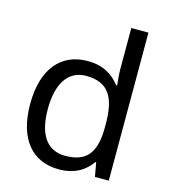

<svg xmlns="http://www.w3.org/2000/svg" viewBox="-114 -851 842 952"><g transform="rotate(15 307.5 -375.0)"><path d="M275 10C359 10 410 -26 442 -72H446L459 0H530V-760H442V-546C442 -526 446 -484 448 -467H442C409 -511 359 -546 276 -546C143 -546 55 -451 55 -267C55 -83 142 10 275 10ZM289 -63C193 -63 146 -137 146 -265C146 -392 193 -473 288 -473C407 -473 443 -399 443 -266V-250C443 -125 402 -63 289 -63Z"/></g></svg>

Font: Noto Sans Inscriptional Parthian
Style: Regular
Weight: 400
Designer: Monotype Design Team
Foundry: Monotype Imaging Inc.
Version: Version 2.003